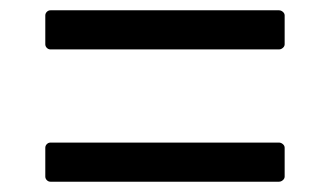

<svg xmlns="http://www.w3.org/2000/svg" viewBox="-20 -516 640 373"><path d="M78 -420Q74 -420 71 -423Q68 -426 68 -430V-486Q68 -490 71 -493Q74 -496 78 -496H522Q526 -496 529.5 -493Q533 -490 533 -486V-430Q533 -426 529.5 -423Q526 -420 522 -420ZM78 -163Q74 -163 71 -166Q68 -169 68 -173V-229Q68 -233 71 -236Q74 -239 78 -239H522Q526 -239 529.5 -236Q533 -233 533 -229V-173Q533 -169 529.5 -166Q526 -163 522 -163Z"/></svg>

Font: LINE Seed Sans TH App
Style: Regular
Weight: 400
Designer: Dalton Maag Ltd | Thai characters by Cadson Demak Co.,Ltd.
Foundry: Dalton Maag Ltd
Version: Version 1.003